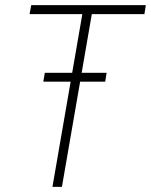

<svg xmlns="http://www.w3.org/2000/svg" viewBox="-20 -731 590 751"><path d="M345.2 -710.9 222.2 0H185.1L308.1 -710.9ZM550.3 -710.9 544.9 -675.8H95.7L102.1 -710.9ZM397 -446.3 391.6 -411.6H149.4L155.3 -446.3Z"/></svg>

Font: Roboto Condensed ExtraLight
Style: Italic
Weight: 250
Italic angle: -12°
Designer: Christian Robertson
Foundry: Google
Version: Version 3.008; 2023